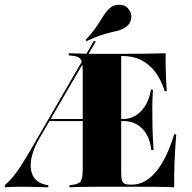

<svg xmlns="http://www.w3.org/2000/svg" viewBox="-34 -798 816 818"><path d="M-13.7 0V-8.9Q11.3 -30.6 33.1 -59.7Q54.8 -88.7 81.5 -133.9L365.3 -622.6H375L133.1 -207.3Q110.5 -167.7 102 -133.5Q93.5 -99.2 98.4 -72.6Q103.2 -46 121.8 -29.4Q140.3 -12.9 171.8 -8.9V0Q144.4 -0.8 125.4 -1.2Q106.5 -1.6 92.3 -2Q78.2 -2.4 62.1 -2.4Q43.5 -2.4 24.2 -2Q4.8 -1.6 -13.7 0ZM171.8 -282.3 177.4 -291.1H572.6V-282.3ZM387.9 -2.4Q361.3 -2.4 337.1 -2Q312.9 -1.6 294 -1.2Q275 -0.8 262.1 0V-8.9L275 -10.5Q302.4 -13.7 310.5 -27Q318.5 -40.3 318.5 -78.2V-492.7Q318.5 -518.5 315.3 -532.3Q312.1 -546 302.4 -552.4Q292.7 -558.9 273.4 -560.5L258.9 -562.1V-571Q272.6 -571 291.9 -570.2Q311.3 -569.4 335.9 -569Q360.5 -568.5 387.9 -568.5H400.8H484.7Q551.6 -568.5 596.4 -569.4Q641.1 -570.2 671.8 -571Q671 -536.3 672.2 -495.6Q673.4 -454.8 676.6 -409.7H667.7Q653.2 -456.5 628.2 -490.3Q603.2 -524.2 567.7 -541.9Q532.3 -559.7 483.9 -559.7H482.3V-62.1Q482.3 -41.1 485.5 -29.8Q488.7 -18.5 497.6 -14.9Q506.5 -11.3 523.4 -11.3H528.2Q558.1 -11.3 584.7 -26.6Q611.3 -41.9 633.9 -70.6Q656.5 -99.2 675 -138.3Q693.5 -177.4 708.1 -225.8H716.9Q712.1 -166.1 709.7 -109.3Q707.3 -52.4 708.1 0Q679 -1.6 635.5 -2Q591.9 -2.4 526.6 -2.4H400.8ZM610.5 -158.9Q606.5 -198.4 590.3 -225.8Q574.2 -253.2 549.6 -267.7Q525 -282.3 491.9 -282.3V-291.1Q535.5 -291.1 567.7 -325.4Q600 -359.7 608.9 -415.3H617.7Q614.5 -366.1 614.9 -339.1Q615.3 -312.1 615.3 -287.1Q615.3 -269.4 615.7 -252Q616.1 -234.7 617.3 -212.5Q618.5 -190.3 620.2 -158.9ZM333.9 -622.6 330.6 -627.4Q356.5 -655.6 372.2 -677.8Q387.9 -700 398 -716.9Q408.1 -733.9 417.7 -746.4Q427.4 -758.9 440.3 -768.5Q457.3 -779.8 481 -777.4Q504.8 -775 517.7 -754Q529 -735.5 524.2 -714.5Q519.4 -693.5 500 -681.5Q483.1 -670.2 462.1 -665.7Q441.1 -661.3 411.3 -652.8Q381.5 -644.4 333.9 -622.6Z"/></svg>

Font: Playfair 144pt SemiCondensed Black
Style: Regular
Weight: 900
Width: 4
Designer: Claus Eggers Sørensen
Foundry: Claus Eggers Sørensen
Version: Version 2.203